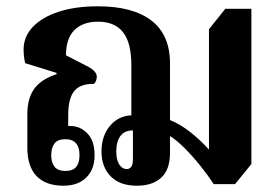

<svg xmlns="http://www.w3.org/2000/svg" viewBox="-20 -580 890 611"><path d="M182 11Q126 11 96.5 -19.5Q67 -50 67 -110V-216Q67 -267 89 -297.5Q111 -328 160 -344V-348L60 -379Q57 -393 56 -403Q55 -413 55 -421Q55 -464 85 -495Q115 -526 168 -543Q221 -560 291 -560Q403 -560 462 -514.5Q521 -469 521 -378V-198Q555 -184 587 -158.5Q619 -133 645 -104V-487L697 -552H780V-58L728 6H660Q642 -22 617.5 -52.5Q593 -83 567.5 -108.5Q542 -134 521 -147V-94Q521 -40 493 -14.5Q465 11 416 11Q361 11 332 -19Q303 -49 303 -98Q303 -147 329.5 -179Q356 -211 398 -213V-372Q398 -444 371.5 -477.5Q345 -511 292 -511Q244 -511 217 -484.5Q190 -458 190 -404L260 -368Q288 -353 288 -336Q288 -322 279 -313Q236 -314 216.5 -290.5Q197 -267 197 -213V-179Q200 -179 205 -179Q235 -179 258 -155.5Q281 -132 281 -86Q281 -41 254.5 -15Q228 11 182 11ZM383 -42Q403 -42 403 -73V-165Q376 -165 363 -147Q350 -129 350 -99Q350 -71 359.5 -56.5Q369 -42 383 -42ZM188 -36Q212 -36 222.5 -49Q233 -62 233 -86Q233 -137 188 -137Q164 -137 153.5 -123.5Q143 -110 143 -86Q143 -63 153.5 -49.5Q164 -36 188 -36Z"/></svg>

Font: Noto Serif Thai SemiCondensed
Style: Bold
Weight: 700
Width: 4
Designer: Monotype Design Team
Foundry: Monotype Imaging Inc.
Version: Version 2.002; ttfautohint (v1.8.4.7-5d5b)